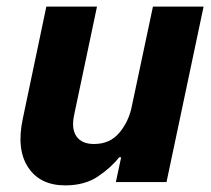

<svg xmlns="http://www.w3.org/2000/svg" viewBox="-20 -550 637 580"><path d="M177 10Q101 10 65 -44.5Q29 -99 49 -192L120 -530H273L204 -203Q195 -161 211 -138Q227 -115 264 -115Q312 -115 340.5 -149Q369 -183 378 -228L442 -530H595L483 0H330L346 -75H340Q316 -44 276 -17Q236 10 177 10Z"/></svg>

Font: Be Vietnam Pro
Style: Bold Italic
Weight: 700
Italic angle: -12°
Designer: Lam Bao, Tony Le, Vietanh Nguyen
Foundry: Yellow Type Foundry
Version: Version 1.002; ttfautohint (v1.8.3)